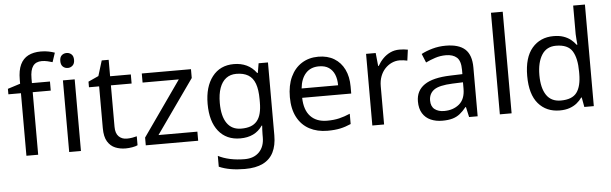

<svg xmlns="http://www.w3.org/2000/svg" viewBox="-57 -1029 4553 1431"><g transform="rotate(-5 2219.5 -313.5)"><path d="M332 -519H197V-51H109V-519H15V-560L109 -590V-621Q109 -690 129.5 -733Q150 -776 189 -796Q228 -816 283 -816Q315 -816 341.5 -810.5Q368 -805 387 -798L364 -729Q348 -734 327 -739Q306 -744 284 -744Q240 -744 218.5 -714.5Q197 -685 197 -622V-587H332Z M517 -587V-51H429V-587ZM474 -788Q494 -788 509.5 -774.5Q525 -761 525 -732Q525 -704 509.5 -690Q494 -676 474 -676Q452 -676 437 -690Q422 -704 422 -732Q422 -761 437 -774.5Q452 -788 474 -788Z M866 -113Q886 -113 907 -116.5Q928 -120 941 -124V-57Q927 -50 901 -45.5Q875 -41 851 -41Q809 -41 773.5 -55.5Q738 -70 716 -106Q694 -142 694 -207V-519H618V-561L695 -596L730 -710H782V-587H937V-519H782V-209Q782 -160 805.5 -136.5Q829 -113 866 -113Z M1394 -51H1002V-109L1290 -519H1019V-587H1387V-521L1103 -119H1394Z M1708 -597Q1761 -597 1803.5 -577Q1846 -557 1876 -516H1881L1893 -587H1963V-42Q1963 34 1937 85.5Q1911 137 1858 163Q1805 189 1723 189Q1665 189 1616.5 180.5Q1568 172 1530 155V74Q1568 94 1619 105Q1670 116 1728 116Q1797 116 1836.5 75.5Q1876 35 1876 -35V-56Q1876 -68 1877 -90.5Q1878 -113 1879 -122H1875Q1847 -81 1805.5 -61Q1764 -41 1709 -41Q1605 -41 1546.5 -114Q1488 -187 1488 -318Q1488 -446 1546.5 -521.5Q1605 -597 1708 -597ZM1720 -523Q1675 -523 1643.5 -499Q1612 -475 1595.5 -429Q1579 -383 1579 -317Q1579 -218 1615.5 -165.5Q1652 -113 1722 -113Q1763 -113 1792 -123.5Q1821 -134 1840 -156.5Q1859 -179 1868 -214Q1877 -249 1877 -297V-318Q1877 -391 1860.5 -436Q1844 -481 1809 -502Q1774 -523 1720 -523Z M2340 -597Q2409 -597 2458.5 -567Q2508 -537 2534.5 -482.5Q2561 -428 2561 -355V-302H2194Q2196 -211 2240.5 -163.5Q2285 -116 2365 -116Q2416 -116 2455.5 -125.5Q2495 -135 2537 -153V-76Q2496 -58 2456 -49.5Q2416 -41 2361 -41Q2285 -41 2226.5 -72Q2168 -103 2135.5 -164.5Q2103 -226 2103 -315Q2103 -403 2132.5 -466Q2162 -529 2215.5 -563Q2269 -597 2340 -597ZM2339 -525Q2276 -525 2239.5 -484.5Q2203 -444 2196 -372H2469Q2469 -418 2455 -452Q2441 -486 2412.5 -505.5Q2384 -525 2339 -525Z M2947 -597Q2962 -597 2979.5 -595.5Q2997 -594 3010 -591L2999 -510Q2986 -513 2970.5 -515Q2955 -517 2941 -517Q2910 -517 2882 -504Q2854 -491 2832 -467.5Q2810 -444 2797.5 -411Q2785 -378 2785 -337V-51H2697V-587H2769L2779 -489H2783Q2800 -519 2824 -543.5Q2848 -568 2879 -582.5Q2910 -597 2947 -597Z M3293 -596Q3391 -596 3438 -553Q3485 -510 3485 -416V-51H3421L3404 -127H3400Q3377 -98 3352.5 -78.5Q3328 -59 3296.5 -50Q3265 -41 3220 -41Q3172 -41 3133.5 -58Q3095 -75 3073 -110.5Q3051 -146 3051 -200Q3051 -280 3114 -323.5Q3177 -367 3308 -371L3399 -374V-406Q3399 -473 3370 -499Q3341 -525 3288 -525Q3246 -525 3208 -512.5Q3170 -500 3137 -484L3110 -550Q3145 -569 3193 -582.5Q3241 -596 3293 -596ZM3319 -310Q3219 -306 3180.5 -278Q3142 -250 3142 -199Q3142 -154 3169.5 -133Q3197 -112 3240 -112Q3308 -112 3353 -149.5Q3398 -187 3398 -265V-313Z M3739 -51H3651V-811H3739Z M4099 -41Q3999 -41 3939 -110.5Q3879 -180 3879 -318Q3879 -456 3939.5 -526.5Q4000 -597 4100 -597Q4142 -597 4173 -586.5Q4204 -576 4227 -558Q4250 -540 4266 -518H4272Q4271 -531 4268.5 -556.5Q4266 -582 4266 -597V-811H4354V-51H4283L4270 -123H4266Q4250 -100 4227 -81.5Q4204 -63 4172.5 -52Q4141 -41 4099 -41ZM4113 -114Q4198 -114 4232.5 -160.5Q4267 -207 4267 -301V-317Q4267 -417 4234 -470.5Q4201 -524 4112 -524Q4041 -524 4005.5 -467.5Q3970 -411 3970 -316Q3970 -220 4005.5 -167Q4041 -114 4113 -114Z"/></g></svg>

Font: Noto Sans Tamil UI
Style: Regular
Weight: 400
Designer: Jelle Bosma - Monotype Design Team
Foundry: Monotype Imaging Inc.
Version: Version 2.004